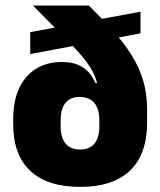

<svg xmlns="http://www.w3.org/2000/svg" viewBox="-20 -680 596 714"><path d="M278 15Q156 15 92.5 -44.8Q29 -104.5 29 -218.5V-235Q29 -338 78 -393.8Q127 -449.5 210 -449.5Q245.5 -449.5 270 -439Q294.5 -428.5 310.2 -410.8Q326 -393 335 -371H389.5L349.5 -232Q349.5 -253.5 344.8 -269.8Q340 -286 330.8 -297Q321.5 -308 307.8 -313.8Q294 -319.5 276 -319.5Q241.5 -319.5 223.5 -297.2Q205.5 -275 205.5 -232V-211.5Q205.5 -168 224 -146Q242.5 -124 277.5 -124Q313 -124 331.2 -146Q349.5 -168 349.5 -211.5Q349.5 -226.5 349.5 -248.2Q349.5 -270 349.5 -293Q348.5 -306 347 -319.5Q345.5 -333 344.5 -346Q342.5 -380.5 325.2 -412.8Q308 -445 277 -480.2Q246 -515.5 202 -559Q158 -602.5 102.5 -659.5H310Q362.5 -608 403 -562.5Q443.5 -517 471 -472.2Q498.5 -427.5 512.8 -379.2Q527 -331 527 -274V-223.5Q527 -107 463.8 -46Q400.5 15 278 15ZM502.5 -556 92.5 -479V-560.5L502.5 -636.5Z"/></svg>

Font: Anek Malayalam Medium ExtraBold
Style: Regular
Weight: 800
Version: Version 1.003